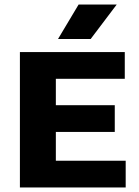

<svg xmlns="http://www.w3.org/2000/svg" viewBox="-20 -824 610 844"><path d="M67.5 0V-595H528.5V-477.5H225.5V-117.5H532.5V0ZM162.5 -244V-361.5H484.5V-244ZM235 -652.5 325.5 -804H493L378.5 -652.5Z"/></svg>

Font: Encode Sans SC
Style: Bold
Weight: 700
Version: Version 3.002